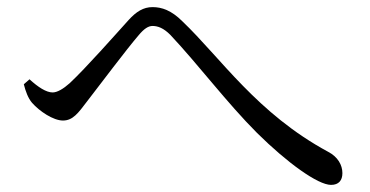

<svg xmlns="http://www.w3.org/2000/svg" viewBox="-20 -613 1040 540"><path d="M70 -324C91 -300 130 -274 157 -274C185 -274 200 -295 225 -328C263 -377 334 -472 370 -514C385 -532 397 -540 409 -540C424 -540 440 -534 459 -515C538 -431 618 -324 703 -239C788 -155 874 -93 911 -93C933 -93 943 -106 943 -126C943 -149 930 -172 903 -186C703 -294 601 -450 493 -553C462 -584 435 -593 409 -593C383 -593 363 -580 342 -557C304 -515 222 -422 176 -379C158 -363 141 -353 128 -353C110 -353 87 -368 63 -390L47 -376C52 -356 59 -337 70 -324Z"/></svg>

Font: Source Han Serif AKR9
Style: Regular
Weight: 400
Designer: Ryoko NISHIZUKA 西塚涼子 (kana & ideographs); Frank Grießhammer (Latin, Greek & Cyrillic); Sandoll Communications 산돌커뮤니케이션, 
Foundry: Adobe Systems Incorporated
Version: Version 1.005;hotconv 1.0.107;makeotfexe 2.5.65593